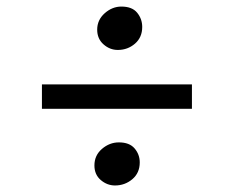

<svg xmlns="http://www.w3.org/2000/svg" viewBox="-20 -613 709 582"><path d="M337.1 -461.6Q313 -461.6 293.8 -478.5Q274.6 -495.4 274.6 -523.2Q274.6 -552.6 297.4 -572.9Q320.3 -593.1 347.9 -593.1Q380.4 -593.1 395.7 -574.5Q411.1 -555.8 411.1 -531.3Q411.1 -499.6 389.1 -480.6Q367 -461.6 337.1 -461.6ZM561.8 -357.2V-283.2H107.1V-357.2ZM266.2 -111.6Q266.2 -142 289.1 -161.7Q312.1 -181.4 340.4 -181.4Q372.4 -181.4 388 -163.1Q403.6 -144.8 403.6 -120.7Q403.6 -88.7 381 -69.7Q358.5 -50.8 328.5 -50.8Q304.7 -50.8 285.4 -67.3Q266.2 -83.7 266.2 -111.6Z"/></svg>

Font: Merriweather Light
Style: Regular
Weight: 300
Designer: Eben Sorkin
Foundry: Eben Sorkin
Version: Version 2.100